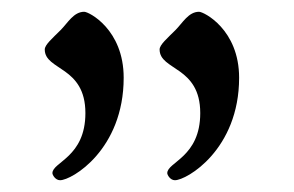

<svg xmlns="http://www.w3.org/2000/svg" viewBox="-20 -733 499 326"><path d="M56 -649C56 -613 125 -621 125 -541C125 -466 69 -458 69 -439C69 -436 74 -427 82 -427C102 -427 190 -479 190 -601C190 -683 131 -713 123 -713C105 -713 95 -694 83 -682C69 -668 56 -657 56 -649ZM251 -649C251 -613 320 -621 320 -541C320 -466 264 -458 264 -439C264 -436 269 -427 277 -427C297 -427 386 -479 386 -601C386 -683 326 -713 318 -713C300 -713 290 -694 278 -682C264 -668 251 -657 251 -649Z"/></svg>

Font: OFL Sorts Mill Goudy
Style: Regular
Weight: 500
Version: Version 003.000